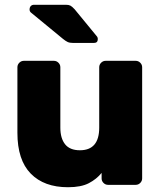

<svg xmlns="http://www.w3.org/2000/svg" viewBox="-20 -775 674 805"><path d="M53 0ZM80 -520H206Q217 -520 225 -512Q233 -504 233 -493V-240Q233 -195 253 -170Q273 -145 315 -145Q396 -145 396 -240V-493Q396 -504 404 -512Q412 -520 423 -520H549Q560 -520 568 -512Q576 -504 576 -493V-27Q576 -16 568 -8Q560 0 549 0H433Q422 0 414 -8Q406 -16 406 -27V-50Q385 -24 352.5 -7Q320 10 265 10Q165 10 109 -47Q53 -104 53 -218V-493Q53 -504 61 -512Q69 -520 80 -520ZM390 -611Q390 -595 374 -595H286Q272 -595 263.5 -599Q255 -603 244 -612L109 -723Q104 -728 104 -735Q104 -744 109 -749.5Q114 -755 123 -755H256Q268 -755 275 -751.5Q282 -748 293 -736L385 -624Q390 -619 390 -611Z"/></svg>

Font: Hezaedrus
Style: Bold
Weight: 700
Designer: Hubert & Fischer
Foundry: Hubert & Fischer
Version: Version 1.10;September 3, 2019;FontCreator 11.5.0.2425 64-bi